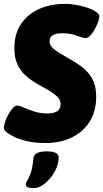

<svg xmlns="http://www.w3.org/2000/svg" viewBox="-39 -728 531 988"><path d="M195 8Q136 8 92 -3.5Q48 -15 22 -30Q4 -40 -7.5 -49.5Q-19 -59 -19 -71Q-19 -83 -12.5 -102Q-6 -121 4.5 -140Q15 -159 27 -172Q39 -185 50 -185Q60 -185 82.5 -175Q105 -165 136.5 -154.5Q168 -144 205 -144Q235 -144 254 -155Q273 -166 273 -194Q273 -216 250 -236Q227 -256 164 -290Q127 -310 98 -334.5Q69 -359 52 -394Q35 -429 35 -480Q35 -555 70 -606Q105 -657 164 -682.5Q223 -708 296 -708Q329 -708 367 -700Q405 -692 432 -680Q448 -673 460 -663.5Q472 -654 472 -644Q472 -632 465 -613Q458 -594 447.5 -575.5Q437 -557 425 -544.5Q413 -532 402 -532Q388 -532 355.5 -544.5Q323 -557 280 -557Q250 -557 233 -547Q216 -537 216 -514Q216 -493 239.5 -474.5Q263 -456 311 -429Q350 -408 383 -383Q416 -358 436 -322Q456 -286 456 -230Q456 -156 422.5 -102.5Q389 -49 330 -20.5Q271 8 195 8ZM136 240Q120 240 107 236.5Q94 233 94 222Q94 212 101.5 201Q109 190 118.5 164.5Q128 139 133 86Q135 69 151 60Q167 51 203 51Q263 51 263 82Q263 108 251.5 136Q240 164 220.5 187.5Q201 211 179 225.5Q157 240 136 240Z"/></svg>

Font: Asap Semi Condensed Semi Condensed Black
Style: Italic
Weight: 900
Width: 4
Italic angle: -6°
Designer: Pablo Cosgaya
Foundry: Omnibus-Type
Version: Version 3.001; ttfautohint (v1.8.4.7-5d5b)